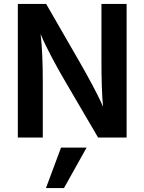

<svg xmlns="http://www.w3.org/2000/svg" viewBox="-20 -694 728 969"><path d="M196 0H70V-674H213L375 -393Q415 -324 446.5 -264.5Q478 -205 489 -180L500 -155Q492 -238 492 -393V-674H619V0H475L311 -280Q272 -346 240.5 -406.5Q209 -467 197 -494L185 -522Q196 -427 196 -281ZM303 255H212L288 51H417Z"/></svg>

Font: Hind Siliguri SemiBold
Style: Regular
Weight: 600
Designer: Jyotish Sonowal
Foundry: Indian Type Foundry
Version: Version 1.001;PS 1.0;hotconv 1.0.86;makeotf.lib2.5.63406; tt